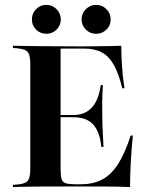

<svg xmlns="http://www.w3.org/2000/svg" viewBox="-20 -756 609 776"><path d="M32.3 0V-8.9Q62.9 -10.5 77.8 -15.7Q92.7 -21 97.6 -35.5Q102.4 -50 102.4 -78.2V-492.7Q102.4 -521.8 97.6 -535.9Q92.7 -550 77.8 -555.2Q62.9 -560.5 32.3 -562.1V-571Q75 -570.2 144 -569.4Q212.9 -568.5 304 -568.5Q335.5 -568.5 365.3 -569Q395.2 -569.4 421.8 -569.8Q448.4 -570.2 470.2 -571Q470.2 -526.6 473.4 -483.9Q476.6 -441.1 483.1 -399.2H474.2Q459.7 -458.9 439.9 -494Q420.2 -529 391.1 -544.4Q362.1 -559.7 320.2 -559.7H225V-69.4Q225 -45.2 229 -32.3Q233.1 -19.4 245.6 -15.3Q258.1 -11.3 282.3 -11.3H307.3Q357.3 -11.3 394 -31Q430.6 -50.8 458.1 -94.4Q485.5 -137.9 508.1 -208.1H516.9Q511.3 -150 508.5 -98.8Q505.6 -47.6 505.6 0Q468.5 -1.6 417.3 -2Q366.1 -2.4 296.8 -2.4Q208.1 -2.4 141.1 -2Q74.2 -1.6 32.3 0ZM199.2 -282.3V-291.1H354.8V-282.3ZM389.5 -162.1Q385.5 -204.8 371.4 -231.5Q357.3 -258.1 333.9 -270.2Q310.5 -282.3 275.8 -282.3V-291.1Q323.4 -291.1 351.2 -321.4Q379 -351.6 387.1 -412.1H396Q392.7 -362.1 393.1 -335.9Q393.5 -309.7 393.5 -287.1Q393.5 -270.2 394 -253.2Q394.4 -236.3 395.6 -214.9Q396.8 -193.5 398.4 -162.1ZM368.5 -619.4Q344.4 -619.4 327 -636.3Q309.7 -653.2 309.7 -677.4Q309.7 -701.6 327 -719Q344.4 -736.3 368.5 -736.3Q392.7 -736.3 410.1 -719Q427.4 -701.6 427.4 -677.4Q427.4 -653.2 410.1 -636.3Q392.7 -619.4 368.5 -619.4ZM167.7 -619.4Q142.7 -619.4 125.8 -636.3Q108.9 -653.2 108.9 -677.4Q108.9 -701.6 125.8 -719Q142.7 -736.3 167.7 -736.3Q191.1 -736.3 208.5 -719Q225.8 -701.6 225.8 -677.4Q225.8 -653.2 208.5 -636.3Q191.1 -619.4 167.7 -619.4Z"/></svg>

Font: Playfair 144pt
Style: Bold
Weight: 700
Version: Version 2.001;gftools[0.9.30]